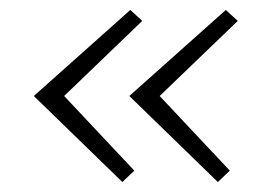

<svg xmlns="http://www.w3.org/2000/svg" viewBox="-20 -404 542 386"><path d="M109 -211 250 -61 226 -38 48 -211 242 -384 266 -362ZM301 -211 442 -61 418 -38 240 -211 434 -384 458 -362Z"/></svg>

Font: Ysabeau Light
Style: Italic
Weight: 300
Italic angle: -12°
Designer: Christian Thalmann (Catharsis Fonts)
Version: Version 0.003